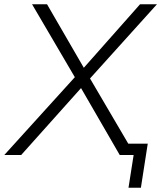

<svg xmlns="http://www.w3.org/2000/svg" viewBox="-46 -725 754 898"><path d="M-26 0 304 -364 104 -705H174L346 -408L609 -705H688L375 -358L554 -53H645L613 153H555L579 0H514L333 -313L53 0Z"/></svg>

Font: Mulish Light
Style: Italic
Weight: 300
Italic angle: -9°
Designer: Vernon Adams
Foundry: Vernon Adams
Version: Version 3.603; ttfautohint (v1.8.3)